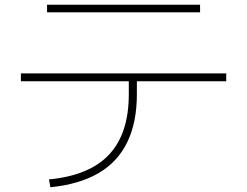

<svg xmlns="http://www.w3.org/2000/svg" viewBox="-20 -754 1040 808"><path d="M186 1Q356 -15 439 -103.5Q522 -192 522 -357V-412H68V-445H932V-412H556V-357Q556 -239 515.5 -155.5Q475 -72 394 -25Q313 22 192 34ZM178 -702V-734H822V-702Z"/></svg>

Font: M PLUS 2 ExtraLight
Style: Regular
Weight: 250
Designer: Coji Morishita
Foundry: UNDERFOREST DESIGN
Version: Version 1.001